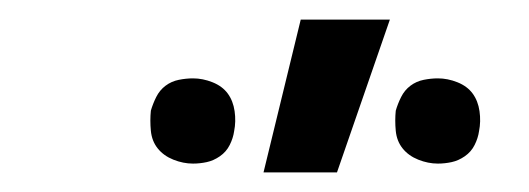

<svg xmlns="http://www.w3.org/2000/svg" viewBox="-20 -776 540 196"><path d="M249 -600 287 -756H378L324 -600ZM427 -609Q417 -609 407 -613Q397 -617 391 -624.5Q385 -632 384 -642.5Q383 -653 384 -663Q386 -670 389.5 -677Q393 -684 399 -688.5Q405 -693 412.5 -694.5Q420 -696 427 -696Q437 -696 447 -692Q457 -688 462.5 -680.5Q468 -673 469.5 -662.5Q471 -652 469 -642Q468 -635 464.5 -628Q461 -621 454.5 -616.5Q448 -612 441 -610.5Q434 -609 427 -609ZM177 -609Q167 -609 157 -613Q147 -617 141 -624.5Q135 -632 134 -642.5Q133 -653 134 -663Q136 -670 139.5 -677Q143 -684 149 -688.5Q155 -693 162.5 -694.5Q170 -696 177 -696Q187 -696 197 -692Q207 -688 212.5 -680.5Q218 -673 219.5 -662.5Q221 -652 219 -642Q218 -635 214.5 -628Q211 -621 204.5 -616.5Q198 -612 191 -610.5Q184 -609 177 -609Z"/></svg>

Font: Iosevka Curly Slab Semibold
Style: Italic
Weight: 600
Italic angle: -9°
Monospace: yes
Designer: Belleve Invis
Foundry: Belleve Invis
Version: Version 22.1.2; ttfautohint (v1.8.4)